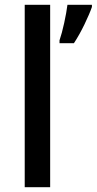

<svg xmlns="http://www.w3.org/2000/svg" viewBox="-20 -780 403 800"><path d="M189 0H83V-760H189ZM363 -751Q353 -722 332 -678.5Q311 -635 288 -600H228V-612Q238 -641 247.5 -684.5Q257 -728 261 -760H363Z"/></svg>

Font: Noto Sans Gurmukhi UI Medium
Style: Regular
Weight: 500
Designer: Jelle Bosma - Monotype Design Team
Foundry: Monotype Imaging Inc.
Version: Version 2.004; ttfautohint (v1.8.4.7-5d5b)